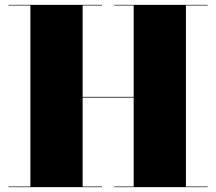

<svg xmlns="http://www.w3.org/2000/svg" viewBox="-20 -770 890 790"><path d="M15 -2.5H105V-747.5H15V-750H400V-747.5H320V-371.5H530V-747.5H450V-750H835V-747.5H745V-2.5H835V0H450V-2.5H530V-368.5H320V-2.5H400V0H15Z"/></svg>

Font: Bodoni* 72pt Fatface
Style: Regular
Weight: 900
Version: Version 2.3